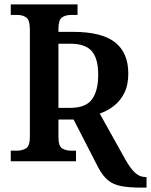

<svg xmlns="http://www.w3.org/2000/svg" viewBox="-20 -734 687 874"><path d="M622 120Q567 120 531 113Q495 106 471.5 86.5Q448 67 428 30L315 -190H246V-111Q246 -69 263 -58.5Q280 -48 305 -48H326V0H29V-48H56Q80 -48 98 -58.5Q116 -69 116 -111V-600Q116 -642 100 -654Q84 -666 59 -666H29V-714H333V-666H304Q278 -666 262 -654.5Q246 -643 246 -602V-589H312Q443 -589 503.5 -541.5Q564 -494 564 -399Q564 -347 546 -311Q528 -275 498.5 -252Q469 -229 434 -217L550 -9Q573 32 594.5 52Q616 72 643 72H647V120ZM300 -243Q370 -243 398.5 -281.5Q427 -320 427 -394Q427 -468 397.5 -501.5Q368 -535 300 -535H246V-243Z"/></svg>

Font: Noto Serif SemiCondensed SemiBold
Style: Regular
Weight: 600
Width: 4
Designer: Monotype Design Team
Foundry: Monotype Imaging Inc.
Version: Version 2.013; ttfautohint (v1.8.4.7-5d5b)